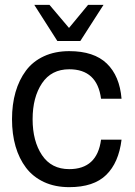

<svg xmlns="http://www.w3.org/2000/svg" viewBox="-20 -752 559 796"><path d="M313 -582H217.8L122.1 -731.9H185.1L266.1 -636.2L345.2 -731.9H409.2ZM267.1 -464.8Q192.9 -464.8 154.1 -406.7Q115.2 -348.6 115.2 -257.8Q115.2 -167 154.1 -108.9Q192.9 -50.8 267.1 -50.8Q382.8 -50.8 398.9 -172.9H483.9Q472.2 -77.6 420.4 -26.9Q368.7 23.9 267.1 23.9Q208 23.9 162.4 2.7Q116.7 -18.6 87.9 -56.6Q59.1 -94.7 44.4 -145.5Q29.8 -196.3 29.8 -257.8Q29.8 -319.3 44.4 -370.1Q59.1 -420.9 87.6 -459.2Q116.2 -497.6 162.1 -518.8Q208 -540 267.1 -540Q369.6 -540 422.9 -488.5Q476.1 -437 483.9 -342.8H398.9Q382.8 -464.8 267.1 -464.8Z"/></svg>

Font: Miedinger*
Style: Book
Weight: 400
Version: Version 001.000